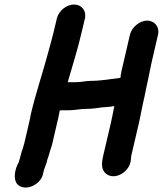

<svg xmlns="http://www.w3.org/2000/svg" viewBox="-20 -749 720 848"><path d="M554 -596 525 -471C522 -456 517 -441 515 -426C513 -419 513 -412 512 -405H510C470 -400 426 -392 384 -392C359 -392 339 -386 315 -386H279L280 -389C300 -459 324 -534 340 -604L355 -667C363 -701 341 -729 307 -729C273 -729 239 -701 231 -667L216 -604C209 -574 201 -549 193 -518C169 -428 137 -334 116 -244C114 -231 111 -218 108 -205L88 -119C84 -102 79 -89 74 -73C71 -59 66 -46 63 -33C43 2 39 44 56 64C88 100 163 68 171 15L173 6C176 -6 183 -21 186 -31L189 -44C192 -51 194 -59 197 -68C201 -85 208 -100 212 -119L232 -205C235 -218 239 -232 241 -246L244 -261C249 -262 254 -262 261 -262H286C309 -262 334 -268 356 -268C383 -268 408 -271 433 -275C448 -276 467 -277 481 -280H485L483 -271C478 -248 475 -227 469 -203L436 -62C427 -23 428 1 448 18C487 50 554 10 558 -43C559 -50 558 -53 560 -62L593 -203C599 -227 602 -248 607 -271L614 -304C620 -327 626 -364 632 -388C638 -416 643 -443 649 -471L678 -596C686 -629 663 -658 630 -658C597 -658 562 -629 554 -596Z"/></svg>

Font: Electronic
Style: ThkIt
Weight: 900
Version: Version 1.011